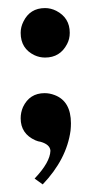

<svg xmlns="http://www.w3.org/2000/svg" viewBox="-20 -372 225 485"><path d="M156.2 -289.1Q156.2 -327.1 122.1 -344.7Q108.4 -351.6 93.8 -351.6Q55.7 -351.6 39.1 -317.4Q32.2 -303.7 32.2 -289.1Q32.2 -249 67.4 -232.4Q80.1 -226.6 93.8 -226.6Q131.8 -226.6 149.4 -260.7Q156.2 -273.4 156.2 -289.1ZM159.2 -60.5Q159.2 -116.2 118.2 -131.8Q105.5 -136.7 92.8 -136.7Q54.7 -136.7 38.1 -101.6Q32.2 -87.9 32.2 -73.2Q32.2 -34.2 69.3 -17.6Q76.2 -14.6 83 -13.7Q106.4 -6.8 107.4 8.8Q106.4 38.1 67.4 79.1L87.9 93.8Q148.4 30.3 158.2 -42Q159.2 -51.8 159.2 -60.5Z"/></svg>

Font: Abhaya Libre
Style: Bold
Weight: 700
Designer: Pushpananda Ekanayake, Sol Matas, Pathum Egodawatta
Foundry: Mooniak
Version: Version 1.050 ; ttfautohint (v1.6)